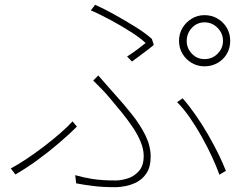

<svg xmlns="http://www.w3.org/2000/svg" viewBox="-20 -760 1040 799"><path d="M757 -590Q757 -559 778.5 -536.5Q800 -514 831 -514Q863 -514 885.5 -536.5Q908 -559 908 -590Q908 -621 885.5 -644Q863 -667 831 -667Q800 -667 778.5 -644Q757 -621 757 -590ZM725 -590Q725 -620 739.5 -644Q754 -668 778 -682.5Q802 -697 831 -697Q861 -697 885.5 -682.5Q910 -668 924 -644Q938 -620 938 -590Q938 -560 924 -536Q910 -512 885.5 -498Q861 -484 831 -484Q802 -484 778 -498Q754 -512 739.5 -536Q725 -560 725 -590ZM509 -525Q531 -539 552.5 -555Q574 -571 586 -581Q564 -602 525 -627Q486 -652 441.5 -676Q397 -700 358 -717L376 -740Q412 -724 457 -699Q502 -674 544.5 -647.5Q587 -621 612 -598L620 -573Q612 -566 601.5 -558Q591 -550 579 -541Q567 -532 554.5 -522.5Q542 -513 529 -504ZM293 -31Q328 -21 366 -15Q404 -9 462 -9Q483 -9 510 -17Q537 -25 557.5 -47.5Q578 -70 578 -111Q578 -139 565.5 -169.5Q553 -200 532 -231Q511 -262 486 -293Q461 -324 436 -353Q422 -370 403.5 -389Q385 -408 368 -425L389 -446Q403 -430 420.5 -410Q438 -390 454 -372Q494 -328 529 -284Q564 -240 585.5 -196Q607 -152 607 -108Q607 -66 590.5 -40.5Q574 -15 550 -2.5Q526 10 501.5 14.5Q477 19 462 19Q408 19 368 14Q328 9 297 3ZM893 -33Q881 -67 862 -108Q843 -149 819.5 -191Q796 -233 770 -270.5Q744 -308 717 -335L740 -351Q768 -319 795 -280Q822 -241 846 -199.5Q870 -158 889 -119Q908 -80 920 -49ZM300 -233Q270 -203 227 -166Q184 -129 136 -94Q88 -59 44 -34L25 -59Q55 -75 91 -99Q127 -123 163 -150.5Q199 -178 230.5 -205.5Q262 -233 282 -255Z"/></svg>

Font: Noto Sans HK Thin
Style: Regular
Weight: 100
Designer: Ryoko NISHIZUKA 西塚涼子 (kana, bopomofo & ideographs); Paul D. Hunt (Latin, Greek & Cyrillic); Sandoll Communications 산돌커뮤니
Foundry: Adobe
Version: Version 2.004-H2;hotconv 1.0.118;makeotfexe 2.5.65603